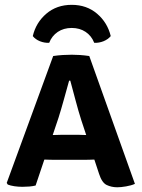

<svg xmlns="http://www.w3.org/2000/svg" viewBox="-20 -786 600 814"><path d="M209.5 -108.5Q202.5 -108.5 190.2 -108.8Q178 -109 168 -109.5L131 0.5Q119 3.5 104.5 4.8Q90 6 75 6Q57.5 6 40.8 3.5Q24 1 13 -3.5L8.5 -10.5L205.5 -548.5Q225.5 -551.5 246.5 -552.8Q267.5 -554 284.5 -554Q300 -554 319 -552.8Q338 -551.5 358.5 -548.5L552 -6.5Q536.5 0.5 514.5 4.2Q492.5 8 477.5 8Q452.5 8 432.2 -1.8Q412 -11.5 400 -49L380 -109.5Q370.5 -109 358.8 -108.8Q347 -108.5 339.5 -108.5ZM228 -286.5 203.5 -213.5Q212.5 -213.5 223 -214Q233.5 -214.5 240.5 -214.5H313Q319.5 -214.5 328.2 -214Q337 -213.5 345.5 -213.5L324.5 -277Q313 -313 300.5 -360Q288 -407 278 -444H273Q263 -408.5 250.8 -364Q238.5 -319.5 228 -286.5ZM449.5 -633Q438 -619 418.8 -611.2Q399.5 -603.5 379.5 -604.5Q368 -634 343 -650.8Q318 -667.5 284 -667.5Q250 -667.5 225 -650.8Q200 -634 188.5 -604.5Q168.5 -603.5 149.2 -611.2Q130 -619 119 -633Q132.5 -690.5 176.5 -728Q220.5 -765.5 284 -765.5Q347.5 -765.5 391.5 -728Q435.5 -690.5 449.5 -633Z"/></svg>

Font: Signika SC SemiBold
Style: Regular
Weight: 600
Designer: Anna Giedryś
Foundry: Anna Giedryś
Version: Version 2.000; ttfautohint (v1.8.3) -l 8 -r 50 -G 200 -x 9 -